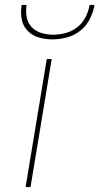

<svg xmlns="http://www.w3.org/2000/svg" viewBox="-20 -760 404 780"><path d="M84 0 170 -520H190L104 0ZM193 -600Q164 -600 137 -608Q110 -616 91.5 -635.5Q73 -655 68 -683Q63 -711 68 -740H88Q84 -715 88.5 -690.5Q93 -666 109 -649.5Q125 -633 148 -626Q171 -619 196 -619Q221 -619 247 -626Q273 -633 294 -649.5Q315 -666 327.5 -690.5Q340 -715 344 -740H364Q359 -711 345 -683Q331 -655 306.5 -635.5Q282 -616 252 -608Q222 -600 193 -600Z"/></svg>

Font: Iosevka Aile Thin
Style: Italic
Weight: 100
Italic angle: -9°
Designer: Belleve Invis
Foundry: Belleve Invis
Version: Version 31.1.0; ttfautohint (v1.8.4)